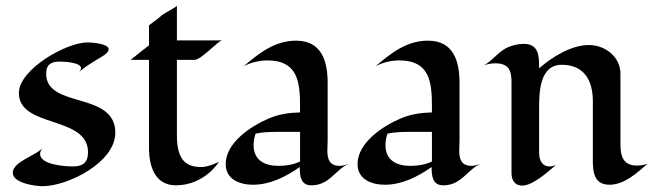

<svg xmlns="http://www.w3.org/2000/svg" viewBox="-20 -629 2250 661"><path d="M377 -172C377 -316 139 -254 139 -375C139 -410 159 -417 188 -417C202 -417 259 -414 259 -394C259 -388 254 -382 250 -379C271 -398 296 -413 319 -427C330 -434 354 -445 354 -460C354 -479 294 -483 281 -483C208 -483 45 -390 45 -309C45 -187 283 -232 283 -105C283 -68 264 -56 230 -56C203 -56 118 -62 118 -99C118 -106 122 -114 127 -120C104 -93 24 -73 24 -34C24 1 100 12 126 12C214 12 377 -70 377 -172Z M589 -490V-609C586 -604 547 -584 539 -578C525 -565 509 -554 493 -542V-473C472 -457 451 -440 430 -423H493V-119C493 -56 514 9 585 9C685 9 734 -72 734 -72C734 -72 699 -54 673 -54C627 -54 589 -71 589 -162V-423H650C673 -423 731 -489 745 -490Z M1182 -66C1172 -62 1161 -58 1150 -58C1115 -58 1107 -80 1107 -110C1107 -122 1108 -133 1108 -145V-343C1108 -418 1088 -489 999 -489C926 -489 872 -446 819 -401C844 -414 872 -421 901 -421C1005 -421 1013 -347 1013 -263V-242C976 -241 939 -236 905 -221C844 -195 757 -138 757 -64C757 -11 806 7 851 7C910 7 965 -21 1012 -54C1012 -25 1014 9 1052 9C1115 9 1134 -45 1182 -66ZM1013 -73C990 -62 964 -58 939 -58C891 -58 853 -77 853 -130C853 -144 856 -157 860 -169C884 -174 909 -175 934 -175C952 -175 1013 -175 1013 -175Z M1636 -66C1626 -62 1615 -58 1604 -58C1569 -58 1561 -80 1561 -110C1561 -122 1562 -133 1562 -145V-343C1562 -418 1542 -489 1453 -489C1380 -489 1326 -446 1273 -401C1298 -414 1326 -421 1355 -421C1459 -421 1467 -347 1467 -263V-242C1430 -241 1393 -236 1359 -221C1298 -195 1211 -138 1211 -64C1211 -11 1260 7 1305 7C1364 7 1419 -21 1466 -54C1466 -25 1468 9 1506 9C1569 9 1588 -45 1636 -66ZM1467 -73C1444 -62 1418 -58 1393 -58C1345 -58 1307 -77 1307 -130C1307 -144 1310 -157 1314 -169C1338 -174 1363 -175 1388 -175C1406 -175 1467 -175 1467 -175Z M2210 -66C2198 -61 2186 -59 2173 -59C2124 -59 2116 -93 2116 -134V-375C2116 -434 2063 -474 2007 -474C1946 -474 1880 -432 1836 -394C1836 -435 1836 -478 1783 -478C1766 -478 1749 -474 1733 -468C1697 -455 1671 -414 1643 -403C1656 -408 1670 -411 1685 -411C1730 -411 1741 -388 1741 -347C1741 -242 1741 -138 1741 -33C1741 -9 1752 10 1778 10C1814 10 1867 -38 1894 -61C1887 -58 1879 -56 1872 -56C1845 -56 1836 -80 1836 -103V-254C1836 -310 1837 -406 1914 -406C1991 -406 2021 -352 2021 -281V-99C2021 -53 2016 7 2078 7C2129 7 2174 -34 2210 -66Z"/></svg>

Font: Fondamento
Style: Regular
Weight: 400
Designer: Astigmatic (AOETI)
Foundry: Astigmatic (AOETI)
Version: Version 1.001